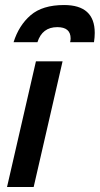

<svg xmlns="http://www.w3.org/2000/svg" viewBox="-20 -744 397 764"><path d="M114 0H8L123 -500H229ZM354 -576H259Q261 -584 261 -591Q261 -636 208 -636Q148 -636 129 -576H34Q55 -643 102 -683.5Q149 -724 235 -724Q357 -724 357 -613Q357 -596 354 -576Z"/></svg>

Font: Storia Sans SemiBold
Style: Italic
Weight: 600
Italic angle: -13°
Designer: Campivisivi
Foundry: Accademia di Belle Arti di Urbino and students of MA course of Visual design
Version: Version 60.001;May 25, 2020;FontCreator 12.0.0.2522 64-bit